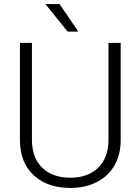

<svg xmlns="http://www.w3.org/2000/svg" viewBox="-20 -924 697 954"><path d="M579.6 -710.9V-225.6Q579.1 -153.8 547.9 -100.6Q516.6 -47.4 459.7 -18.8Q402.8 9.8 329.1 9.8Q216.8 9.8 149.2 -51.5Q81.5 -112.8 79.1 -221.2V-710.9H138.7V-230Q138.7 -140.1 189.9 -90.6Q241.2 -41 329.1 -41Q417 -41 468 -90.8Q519 -140.6 519 -229.5V-710.9ZM369.1 -767.1H315.9L205.6 -903.8H275.9Z"/></svg>

Font: TypoPRO Roboto
Style: Regular
Weight: 300
Designer: Google
Version: Version 2.136; 2016